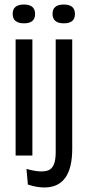

<svg xmlns="http://www.w3.org/2000/svg" viewBox="-20 -687 388 848"><path d="M49 0V-513H123V0ZM86 -584Q36 -584 36 -626Q36 -667 86 -667Q135 -667 135 -625Q135 -584 86 -584ZM176 141Q160 141 142 138Q124 135 103 128L97 59Q164 78 195 64.5Q226 51 226 -14V-513H299V-30Q299 141 176 141ZM262 -584Q212 -584 212 -626Q212 -667 262 -667Q311 -667 311 -625Q311 -584 262 -584Z"/></svg>

Font: Bricolage Grotesque 48pt Light
Style: Regular
Weight: 300
Designer: Mathieu Triay
Foundry: Atelier Triay
Version: Version 1.000; ttfautohint (v1.8.4.7-5d5b);gftools[0.9.32]